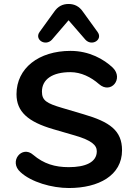

<svg xmlns="http://www.w3.org/2000/svg" viewBox="-20 -936 667 966"><path d="M327 10C476 10 594 -53 594 -180C594 -280 531 -323 401 -361L293 -393C215 -416 191 -430 191 -475C191 -537 244 -573 334 -573C388 -573 438 -548 478 -513C538 -460 603 -540 548 -595C503 -638 429 -680 335 -680C175 -680 63 -593 63 -462C63 -374 121 -323 248 -286L358 -254C440 -230 467 -206 467 -175C467 -119 409 -95 326 -95C256 -95 200 -112 147 -157C91 -207 22 -124 83 -70C137 -20 240 10 327 10ZM241 -736 325 -834 410 -736C443 -701 499 -737 471 -775L398 -876C379 -904 355 -916 325 -916C295 -916 271 -904 252 -876L179 -775C152 -737 208 -701 241 -736Z"/></svg>

Font: SN Pro SemiBold
Style: Regular
Weight: 600
Designer: Tobias Whetton
Foundry: Supernotes
Version: Version 1.003;Glyphs 3.3 (3324)